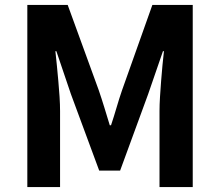

<svg xmlns="http://www.w3.org/2000/svg" viewBox="-20 -760 894 780"><path d="M91 -740H255L381 -394Q393 -359 404 -323Q415 -287 426 -251H431Q443 -287 453.5 -323Q464 -359 476 -394L599 -740H763V0H628V-309Q628 -335 630 -366.5Q632 -398 634.5 -430.5Q637 -463 640 -494.5Q643 -526 646 -552H642L582 -378L468 -67H383L268 -378L209 -552H205Q208 -526 211 -494.5Q214 -463 217 -430.5Q220 -398 222 -366.5Q224 -335 224 -309V0H91Z"/></svg>

Font: SpoqaHanSans-Bold
Style: Regular
Weight: 700
Designer: [Spoqa Han Sans] Dong-huui Kim \uAE40 \uB3D9 \uD718   [Noto Sans] Ryoko NISHIZUKA \u897F \u585A \u6DBC \u5B50  (kana & i
Foundry: Spoqa (http://www.spoqa-han-sans.com)
Version: Version 2.000